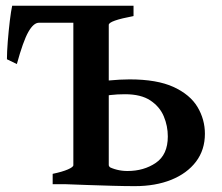

<svg xmlns="http://www.w3.org/2000/svg" viewBox="-20 -635 767 662"><path d="M686.5 -173.8Q686.5 -118.2 655.8 -77.6Q625 -37.1 570.6 -15.1Q516.1 6.8 444.8 6.8Q411.6 6.8 368.7 5.6Q325.7 4.4 282 2.9Q238.3 1.5 202.6 0L350.1 -62.5Q382.3 -45.4 419.4 -45.4Q476.1 -45.4 517.3 -73.5Q558.6 -101.6 558.6 -164.6Q558.6 -200.7 544.7 -233.9Q530.8 -267.1 498.5 -288.6Q466.3 -310.1 411.1 -310.1Q384.3 -310.1 361.3 -307.4Q338.4 -304.7 315.4 -300.3L284.7 -344.2Q312 -353.5 353.5 -357.4Q395 -361.3 426.8 -361.3Q521.5 -361.3 578.6 -335Q635.7 -308.6 661.1 -265.9Q686.5 -223.1 686.5 -173.8ZM161.6 0V-35.6Q194.8 -42.5 213.9 -50.8Q232.9 -59.1 232.9 -65.4V-560.5Q232.9 -569.8 161.6 -579.6V-615.2H440.4V-579.6Q355 -563.5 355 -549.3V-65.4Q355 -59.1 369.6 -52Q384.3 -44.9 437 -35.6V0ZM114.3 -556.6Q95.7 -556.6 77.6 -524.7Q59.6 -492.7 38.1 -414.1L3.9 -430.7Q3.9 -455.1 6.8 -492.2Q9.8 -529.3 13.9 -563.7Q18.1 -598.1 22 -615.2H330.6L285.6 -556.6Z"/></svg>

Font: Gentium Plus
Style: Bold
Weight: 700
Designer: Victor Gaultney, Annie Olsen, Iska Routamaa, Becca Hirsbrunner
Foundry: SIL International
Version: Version 6.101